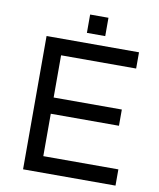

<svg xmlns="http://www.w3.org/2000/svg" viewBox="-92 -918 822 990"><g transform="rotate(10 319.0 -423.0)"><path d="M581 -613H188V-392H545V-307H188V-85H581V0H97V-698H581ZM299 -750V-846H395V-750Z"/></g></svg>

Font: Varela
Style: Regular
Weight: 400
Designer: Joe Prince
Foundry: Joe Prince
Version: Version 1.000